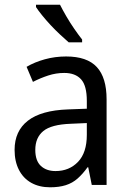

<svg xmlns="http://www.w3.org/2000/svg" viewBox="-20 -786 548 816"><path d="M261 -546Q350 -546 391.5 -501Q433 -456 433 -364V0H370L355 -75H352Q332 -47 310 -27.5Q288 -8 259.5 1Q231 10 193 10Q147 10 113 -9Q79 -28 60.5 -64Q42 -100 42 -149Q42 -229 98.5 -273Q155 -317 269 -321L349 -324V-357Q349 -422 324.5 -449Q300 -476 253 -476Q218 -476 184.5 -465Q151 -454 120 -438L93 -502Q127 -522 170.5 -534Q214 -546 261 -546ZM281 -260Q198 -257 164 -229Q130 -201 130 -149Q130 -103 153.5 -81Q177 -59 216 -59Q274 -59 311.5 -98Q349 -137 349 -213V-263ZM235 -766Q246 -744 262 -716.5Q278 -689 296 -663Q314 -637 329 -618V-606H272Q256 -620 235.5 -639Q215 -658 195 -679.5Q175 -701 158.5 -721.5Q142 -742 133 -756V-766Z"/></svg>

Font: Noto Sans SemiCondensed
Style: Regular
Weight: 400
Width: 4
Version: Version 2.013